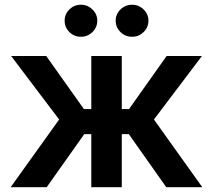

<svg xmlns="http://www.w3.org/2000/svg" viewBox="-20 -779 886 799"><path d="M24.4 0 226.1 -281.7 26.4 -545.9H172.4L329.1 -325.2H359.9V-545.9H486.8V-325.2H517.1L673.3 -545.9H820.3L620.6 -281.7L821.8 0H671.9L516.1 -220.7H486.8V0H359.9V-220.7H330.6L174.3 0ZM316.9 -626Q288.6 -626 268.8 -645.5Q249 -665 249 -692.9Q249 -720.2 268.8 -739.7Q288.6 -759.3 316.9 -759.3Q344.7 -759.3 364.7 -739.7Q384.8 -720.2 384.8 -692.9Q384.8 -665 364.7 -645.5Q344.7 -626 316.9 -626ZM529.8 -626Q501.5 -626 481.4 -645.5Q461.4 -665 461.4 -692.9Q461.4 -720.2 481.4 -739.7Q501.5 -759.3 529.8 -759.3Q557.6 -759.3 577.6 -739.7Q597.7 -720.2 597.7 -692.9Q597.7 -665 577.6 -645.5Q557.6 -626 529.8 -626Z"/></svg>

Font: Inter-SemiBold
Style: Regular
Weight: 600
Designer: Rasmus Andersson
Foundry: rsms
Version: Version 4.000;git-a52131595